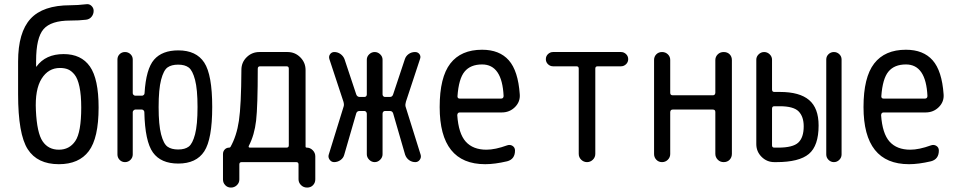

<svg xmlns="http://www.w3.org/2000/svg" viewBox="-20 -765 4540 906"><path d="M262.7 -444.3Q208 -444.3 176.3 -393.6Q144.5 -342.8 149.4 -244.1Q154.3 -137.7 181.2 -98.1Q208 -58.6 257.8 -58.6Q307.6 -58.6 335.4 -99.6Q363.3 -140.6 363.3 -257.8Q363.3 -316.4 355 -355.5Q346.7 -394.5 332 -412.6Q317.4 -430.7 301.3 -437.5Q285.2 -444.3 262.7 -444.3ZM257.8 9.8Q156.2 9.8 110.8 -61Q65.4 -131.8 65.4 -320.3V-474.6Q65.4 -612.3 124 -676.3Q182.6 -740.2 311.5 -740.2Q345.7 -740.2 387.7 -745.1Q401.4 -747.1 411.6 -737.3Q421.9 -727.5 421.9 -713.9Q421.9 -698.2 412.1 -686Q402.3 -673.8 385.7 -671.9Q353.5 -668 311.5 -668Q220.7 -668 185.5 -627.4Q150.4 -586.9 150.4 -477.5V-451.2V-450.2Q152.3 -450.2 152.3 -451.2Q195.3 -509.8 280.3 -509.8Q363.3 -509.8 404.3 -451.2Q445.3 -392.6 445.3 -257.8Q445.3 -113.3 398.9 -51.8Q352.5 9.8 257.8 9.8Z M870.6 -446.3Q852.5 -460 820.8 -460Q789.1 -460 770.5 -446.8Q752 -433.6 740.2 -388.7Q728.5 -343.8 728.5 -259.8Q728.5 -175.8 740.2 -130.9Q752 -85.9 770.5 -72.8Q789.1 -59.6 820.8 -59.6Q852.5 -59.6 870.6 -73.2Q888.7 -86.9 900.4 -131.3Q912.1 -175.8 912.1 -259.8Q912.1 -343.8 900.4 -388.2Q888.7 -432.6 870.6 -446.3ZM534.2 -36.1V-484.4Q534.2 -499 544.4 -509.3Q554.7 -519.5 569.8 -519.5Q585 -519.5 595.7 -509.3Q606.4 -499 606.4 -484.4V-325.2Q606.4 -320.3 610.4 -316.9Q614.3 -313.5 618.2 -313.5H650.4Q654.3 -313.5 658.2 -316.9Q662.1 -320.3 662.1 -325.2Q668.9 -439.5 707 -483.4Q745.1 -527.3 821.3 -527.3Q906.2 -527.3 943.8 -469.7Q981.4 -412.1 981.4 -260.3Q981.4 -108.4 943.8 -50.8Q906.2 6.8 821.3 6.8Q739.3 6.8 701.7 -45.4Q664.1 -97.7 661.1 -236.3Q661.1 -240.2 657.7 -244.1Q654.3 -248 649.4 -248H618.2Q614.3 -248 610.4 -244.1Q606.4 -240.2 606.4 -236.3V-36.1Q606.4 -21.5 595.7 -10.7Q585 0 569.8 0Q554.7 0 544.4 -10.7Q534.2 -21.5 534.2 -36.1Z M1154.3 -77.1Q1150.4 -68.4 1160.2 -68.4H1332Q1342.8 -68.4 1342.8 -79.1V-441.4Q1342.8 -452.1 1332 -452.1H1207Q1196.3 -452.1 1196.3 -440.4Q1196.3 -263.7 1188.5 -195.8Q1180.7 -127.9 1154.3 -77.1ZM1032.2 82V-38.1Q1032.2 -50.8 1040.5 -59.6Q1048.8 -68.4 1061.5 -68.4Q1065.4 -68.4 1067.4 -71.3Q1096.7 -123 1107.4 -195.3Q1118.2 -267.6 1119.1 -435.5Q1119.1 -470.7 1144 -495.1Q1168.9 -519.5 1204.1 -519.5H1336.9Q1372.1 -519.5 1397 -494.6Q1421.9 -469.7 1421.9 -434.6V-73.2Q1421.9 -68.4 1427.7 -68.4Q1443.4 -68.4 1455.6 -56.2Q1467.8 -43.9 1467.8 -27.3V81.1Q1467.8 97.7 1457 108.9Q1446.3 120.1 1429.2 120.1Q1412.1 120.1 1400.4 108.4Q1388.7 96.7 1388.7 81.1V10.7Q1388.7 0 1377.9 0H1120.1Q1109.4 0 1109.4 10.7V82Q1109.4 97.7 1097.7 108.9Q1085.9 120.1 1069.8 120.1Q1053.7 120.1 1043 108.9Q1032.2 97.7 1032.2 82Z M1556.6 0Q1543.9 0 1535.6 -11.2Q1527.3 -22.5 1531.2 -35.2L1601.6 -262.7Q1604.5 -271.5 1600.6 -285.2L1534.2 -486.3Q1530.3 -499 1537.6 -509.3Q1544.9 -519.5 1557.6 -519.5Q1573.2 -519.5 1586.4 -510.3Q1599.6 -501 1605.5 -486.3L1661.1 -319.3Q1665 -308.6 1675.8 -307.6H1700.2Q1705.1 -307.6 1708 -311Q1710.9 -314.5 1710.9 -319.3V-483.4Q1710.9 -498 1722.2 -508.8Q1733.4 -519.5 1748 -519.5Q1762.7 -519.5 1773.9 -508.8Q1785.2 -498 1785.2 -483.4V-319.3Q1785.2 -314.5 1788.6 -311Q1792 -307.6 1795.9 -307.6H1820.3Q1831.1 -307.6 1835 -319.3L1890.6 -486.3Q1895.5 -501 1908.7 -510.3Q1921.9 -519.5 1938.5 -519.5Q1952.1 -519.5 1959.5 -509.3Q1966.8 -499 1961.9 -486.3L1895.5 -285.2Q1891.6 -272.5 1893.6 -262.7L1964.8 -35.2Q1968.8 -22.5 1960.9 -11.2Q1953.1 0 1939.5 0Q1923.8 0 1910.6 -9.3Q1897.5 -18.6 1891.6 -35.2L1835 -230.5Q1831.1 -241.2 1820.3 -241.2H1795.9Q1792 -241.2 1788.6 -237.8Q1785.2 -234.4 1785.2 -228.5V-37.1Q1785.2 -22.5 1773.9 -11.2Q1762.7 0 1748 0Q1733.4 0 1722.2 -11.2Q1710.9 -22.5 1710.9 -37.1V-228.5Q1710.9 -233.4 1707.5 -237.3Q1704.1 -241.2 1700.2 -241.2H1675.8Q1665 -241.2 1661.1 -230.5L1604.5 -35.2Q1600.6 -19.5 1586.9 -9.8Q1573.2 0 1556.6 0Z M2254.9 -460.9Q2200.2 -460.9 2172.4 -427.2Q2144.5 -393.6 2138.7 -310.5Q2138.7 -299.8 2149.4 -299.8H2344.7Q2355.5 -299.8 2356.4 -311.5Q2349.6 -460.9 2254.9 -460.9ZM2269.5 9.8Q2054.7 9.8 2054.7 -259.8Q2054.7 -400.4 2105 -465.3Q2155.3 -530.3 2254.9 -530.3Q2336.9 -530.3 2380.9 -480.5Q2424.8 -430.7 2432.6 -320.3Q2435.5 -285.2 2410.2 -259.8Q2384.8 -234.4 2347.7 -234.4H2149.4Q2138.7 -234.4 2137.7 -221.7Q2143.6 -134.8 2177.7 -96.7Q2211.9 -58.6 2275.4 -58.6Q2316.4 -58.6 2373 -79.1Q2386.7 -84 2398.4 -76.7Q2410.2 -69.3 2410.2 -54.7Q2410.2 -13.7 2373 -3.9Q2314.5 9.8 2269.5 9.8Z M2589.8 -452.1Q2576.2 -452.1 2565.9 -461.9Q2555.7 -471.7 2555.7 -485.8Q2555.7 -500 2565.9 -509.8Q2576.2 -519.5 2589.8 -519.5H2910.2Q2923.8 -519.5 2934.1 -509.8Q2944.3 -500 2944.3 -485.8Q2944.3 -471.7 2934.1 -461.9Q2923.8 -452.1 2910.2 -452.1H2799.8Q2789.1 -452.1 2789.1 -441.4V-39.1Q2789.1 -22.5 2777.3 -11.2Q2765.6 0 2750 0Q2734.4 0 2722.7 -11.2Q2710.9 -22.5 2710.9 -39.1V-441.4Q2710.9 -452.1 2700.2 -452.1Z M3066.4 -38.1V-482.4Q3066.4 -498 3077.1 -508.8Q3087.9 -519.5 3104 -519.5Q3120.1 -519.5 3131.3 -508.8Q3142.6 -498 3142.6 -482.4V-327.1Q3142.6 -315.4 3154.3 -315.4H3343.8Q3354.5 -315.4 3355.5 -327.1V-481.4Q3355.5 -497.1 3366.7 -508.3Q3377.9 -519.5 3395 -519.5Q3412.1 -519.5 3422.9 -508.8Q3433.6 -498 3433.6 -481.4V-39.1Q3433.6 -22.5 3422.9 -11.2Q3412.1 0 3395 0Q3377.9 0 3366.7 -11.7Q3355.5 -23.4 3355.5 -39.1V-236.3Q3355.5 -248 3343.8 -248H3154.3Q3143.6 -248 3142.6 -236.3V-38.1Q3142.6 -22.5 3131.3 -11.2Q3120.1 0 3104 0Q3087.9 0 3077.1 -11.2Q3066.4 -22.5 3066.4 -38.1Z M3878.9 -36.1V-484.4Q3878.9 -499 3889.6 -509.3Q3900.4 -519.5 3915 -519.5Q3929.7 -519.5 3940.4 -509.3Q3951.2 -499 3951.2 -484.4V-36.1Q3951.2 -21.5 3940.4 -10.7Q3929.7 0 3915 0Q3900.4 0 3889.6 -10.7Q3878.9 -21.5 3878.9 -36.1ZM3652.3 -68.4Q3721.7 -68.4 3747.1 -92.3Q3772.5 -116.2 3772.5 -168.9Q3772.5 -214.8 3748.5 -239.3Q3724.6 -263.7 3659.2 -263.7H3633.8Q3623 -263.7 3623 -252V-79.1Q3623 -68.4 3633.8 -68.4ZM3661.1 -331.1Q3752.9 -331.1 3797.9 -293Q3842.8 -254.9 3842.8 -172.9Q3842.8 -77.1 3796.9 -38.6Q3751 0 3643.6 0H3633.8Q3598.6 0 3573.7 -24.9Q3548.8 -49.8 3548.8 -85V-483.4Q3548.8 -498 3560.1 -508.8Q3571.3 -519.5 3585.9 -519.5Q3600.6 -519.5 3611.8 -508.8Q3623 -498 3623 -483.4V-342.8Q3623 -331.1 3633.8 -331.1Z M4254.9 -460.9Q4200.2 -460.9 4172.4 -427.2Q4144.5 -393.6 4138.7 -310.5Q4138.7 -299.8 4149.4 -299.8H4344.7Q4355.5 -299.8 4356.4 -311.5Q4349.6 -460.9 4254.9 -460.9ZM4269.5 9.8Q4054.7 9.8 4054.7 -259.8Q4054.7 -400.4 4105 -465.3Q4155.3 -530.3 4254.9 -530.3Q4336.9 -530.3 4380.9 -480.5Q4424.8 -430.7 4432.6 -320.3Q4435.5 -285.2 4410.2 -259.8Q4384.8 -234.4 4347.7 -234.4H4149.4Q4138.7 -234.4 4137.7 -221.7Q4143.6 -134.8 4177.7 -96.7Q4211.9 -58.6 4275.4 -58.6Q4316.4 -58.6 4373 -79.1Q4386.7 -84 4398.4 -76.7Q4410.2 -69.3 4410.2 -54.7Q4410.2 -13.7 4373 -3.9Q4314.5 9.8 4269.5 9.8Z"/></svg>

Font: Rounded-X Mgen+ 2m regular
Style: Regular
Weight: 400
Designer: [Source Han Sans]
Ryoko NISHIZUKA  (kana & ideographs); Paul D. Hunt (Latin, Greek & Cyrillic); Wenlong ZHANG  (bopomofo
Version: Version 1.059.20150602